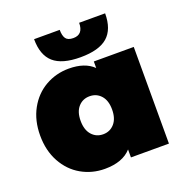

<svg xmlns="http://www.w3.org/2000/svg" viewBox="-137 -889 975 1021"><g transform="rotate(-20 350.0 -378.5)"><path d="M650 -547H424V-510C392 -541.3 345.7 -557 285 -557C237 -557 192.8 -545.5 152.5 -522.5C112.2 -499.5 80.2 -466.5 56.5 -423.5C32.8 -380.5 21 -330.7 21 -274C21 -217.3 32.8 -167.3 56.5 -124C80.2 -80.7 112.2 -47.5 152.5 -24.5C192.8 -1.5 237 10 285 10C352.3 10 402.3 -8.3 435 -45V0H650ZM403 -194.5C386.3 -175.5 365 -166 339 -166C313 -166 291.7 -175.5 275 -194.5C258.3 -213.5 250 -240 250 -274C250 -308 258.3 -334.3 275 -353C291.7 -371.7 313 -381 339 -381C365 -381 386.3 -371.7 403 -353C419.7 -334.3 428 -308 428 -274C428 -240 419.7 -213.5 403 -194.5ZM214 -634.5C246 -606.2 296.7 -592 366 -592C436 -592 487.2 -606.2 519.5 -634.5C551.8 -662.8 568 -707 568 -767H421C421 -723 402.3 -701 365 -701C344.3 -701 330.2 -706.5 322.5 -717.5C314.8 -728.5 311 -745 311 -767H166C166 -707 182 -662.8 214 -634.5Z"/></g></svg>

Font: Montserrat Custom Black
Style: Regular
Weight: 900
Designer: Julieta Ulanovsky
Foundry: Julieta Ulanovsky
Version: Version 7.200